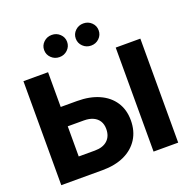

<svg xmlns="http://www.w3.org/2000/svg" viewBox="-160 -1106 1249 1262"><g transform="rotate(-20 464.5 -475.0)"><path d="M164.1 -484.4H341.8Q431.2 -484.4 495.8 -455.3Q560.5 -426.3 595.9 -372.6Q631.3 -318.8 631.3 -245.1Q631.3 -169.9 596.2 -114.7Q561 -59.6 496.8 -29.8Q432.6 0 343.8 0H55.7V-727.5H228V-138.2H340.8Q397.5 -138.2 428.7 -166.7Q460 -195.3 460 -246.6Q460 -279.3 445.8 -302Q431.6 -324.7 405 -336.9Q378.4 -349.1 340.8 -349.1H164.1ZM873.5 -727.5V0H701.2V-727.5ZM554.7 -794.9Q521.5 -794.9 498 -817.6Q474.6 -840.3 474.6 -872.6Q474.6 -904.8 498 -927.2Q521.5 -949.7 554.7 -949.7Q588.4 -949.7 611.6 -927.2Q634.8 -904.8 634.8 -872.6Q634.8 -840.3 611.6 -817.6Q588.4 -794.9 554.7 -794.9ZM334 -794.9Q300.3 -794.9 276.9 -817.6Q253.4 -840.3 253.4 -872.6Q253.4 -904.8 276.9 -927.2Q300.3 -949.7 334 -949.7Q367.2 -949.7 390.6 -927.2Q414.1 -904.8 414.1 -872.6Q414.1 -840.3 390.6 -817.6Q367.2 -794.9 334 -794.9Z"/></g></svg>

Font: Inter 16pt ExtraBold
Style: Regular
Weight: 800
Version: Version 4.001;git-66647c0bb